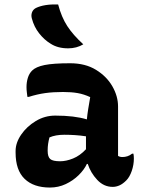

<svg xmlns="http://www.w3.org/2000/svg" viewBox="-20 -832 640 862"><path d="M510 -354V-132Q518 -127 530 -127Q541 -127 552 -130.5Q563 -134 573 -142H579Q580 -136 580.5 -132Q581 -128 581 -120Q581 -92 571.5 -64.5Q562 -37 547 -22Q531 -6 516 0.5Q501 7 486 7Q446 7 416.5 -24.5Q387 -56 374 -96H370Q358 -70 333 -45.5Q308 -21 275 -5.5Q242 10 204 10Q131 10 90.5 -29Q50 -68 50 -147V-154Q50 -191 75 -227.5Q100 -264 140.5 -288.5Q181 -313 228 -313Q314 -313 370 -296Q372 -318 376 -342.5Q380 -367 385 -396Q357 -409 329 -414Q301 -419 263 -419Q218 -419 182.5 -414Q147 -409 109 -397H103Q102 -406 100.5 -417.5Q99 -429 99 -441Q99 -463 105 -482.5Q111 -502 124 -515Q141 -532 180 -540Q219 -548 295 -548Q363 -548 411 -518.5Q459 -489 484.5 -444.5Q510 -400 510 -354ZM194 -155Q194 -128 205.5 -118Q217 -108 250 -108Q277 -108 308 -120.5Q339 -133 366 -162V-220Q340 -224 315.5 -225.5Q291 -227 269 -227Q229 -227 202 -215Q198 -200 196 -186Q194 -172 194 -157ZM241 -812Q256 -755 282 -715Q308 -675 354 -633Q324 -615 286 -615Q239 -615 207 -636Q179 -653 156 -682Q133 -711 123 -749Q119 -763 123.5 -776Q128 -789 141 -796Q178 -814 241 -812Z"/></svg>

Font: Recursive Mn Csl St
Style: Bold
Weight: 700
Monospace: yes
Version: Version 1.079;hotconv 1.0.112;makeotfexe 2.5.65598; ttfautoh